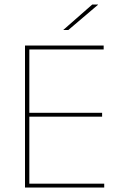

<svg xmlns="http://www.w3.org/2000/svg" viewBox="-20 -844 547 864"><path d="M112 0H92.5V-639H112ZM449 0H99V-17.5H449ZM439.5 -319H102.5V-336.5H439.5ZM446.5 -621.5H98V-639H446.5ZM265 -709.5 395 -823.5H421V-822.5L287.5 -709H265Z"/></svg>

Font: Anek Devanagari Thin
Style: Regular
Weight: 250
Designer: Kailash Malviya (Devanagari) & Yesha Goshar (Latin)
Foundry: Ek Type
Version: Version 1.003